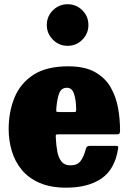

<svg xmlns="http://www.w3.org/2000/svg" viewBox="-20 -846 596 886"><path d="M20 -250Q20 -330 47 -395.8Q74 -461.5 134.2 -500.8Q194.5 -540 295 -540Q371 -540 418.2 -513.5Q465.5 -487 490.5 -443.2Q515.5 -399.5 524.8 -347.8Q534 -296 534 -245Q534 -233.5 531.2 -229.8Q528.5 -226 517 -226H249Q238.5 -226 237.8 -223.2Q237 -220.5 237.5 -211Q239 -175.5 244.5 -146.5Q250 -117.5 264 -100.2Q278 -83 305 -83Q336.5 -83 351.5 -102.5Q366.5 -122 377 -161Q380 -173 395 -173H511Q521.5 -173 524 -170.8Q526.5 -168.5 525 -160Q510 -64.5 448.2 -22.2Q386.5 20 285.5 20Q213 20 162.2 -2.2Q111.5 -24.5 80.2 -62.5Q49 -100.5 34.5 -149Q20 -197.5 20 -250ZM253 -329H318.5Q329 -329 330.2 -330.8Q331.5 -332.5 331.5 -342.5Q331 -384 321.8 -412.5Q312.5 -441 289 -441Q262.5 -441 253 -415Q243.5 -389 240 -347.5Q239 -336.5 239.5 -332.8Q240 -329 253 -329ZM292 -634.5Q252.5 -634.5 224.2 -662.8Q196 -691 196 -730.5Q196 -770.5 224.2 -798.5Q252.5 -826.5 292 -826.5Q332 -826.5 360 -798.5Q388 -770.5 388 -730.5Q388 -691 360 -662.8Q332 -634.5 292 -634.5Z"/></svg>

Font: Besley* Narrow Fatface
Style: Regular
Weight: 900
Width: 4
Designer: Owen Earl
Foundry: indestructible type*
Version: Version 3.000; ttfautohint (v1.8.3)